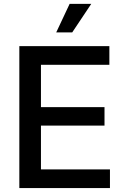

<svg xmlns="http://www.w3.org/2000/svg" viewBox="-20 -964 642 984"><path d="M79.1 0V-727.5H540.5V-631.8H189.9V-415H515.6V-320.3H189.9V-95.7H543.5V0ZM268.1 -797.9 336.9 -944.3H447.8L350.1 -797.9Z"/></svg>

Font: Inter 16pt Medium
Style: Regular
Weight: 500
Version: Version 4.001;git-66647c0bb